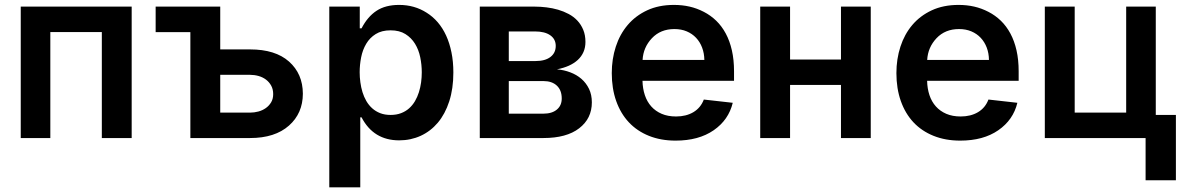

<svg xmlns="http://www.w3.org/2000/svg" viewBox="-20 -573 4941 797"><path d="M526.6 -545.5V0H402.7V-440H188.9V0H66.1V-545.5Z M626.1 -439.6V-545.5H894.2V-367.9H1018.1Q1122.9 -367.9 1179.7 -317.5Q1236.9 -266.7 1237.2 -183.9Q1236.9 -102.6 1179.7 -51.8Q1121.4 0 1018.1 0H770.2V-439.6ZM1018.1 -105.5Q1035.5 -105.5 1052.6 -110.1Q1069.6 -114.7 1083.3 -124.3Q1096.9 -133.9 1105.5 -148.3Q1114 -162.6 1114 -182.2Q1114 -202.4 1105.8 -217.3Q1097.7 -232.2 1084.3 -242.4Q1071 -252.5 1053.6 -257.5Q1036.2 -262.4 1018.1 -262.4H894.2V-105.5Z M1473.4 -545.5V-455.3H1480.8Q1505.7 -503.6 1542.8 -528.1Q1579.9 -552.6 1636.7 -552.6Q1700.6 -552.6 1751.1 -520.2Q1776.6 -504.3 1797.1 -480.5Q1817.5 -456.7 1831.9 -425.4Q1846.2 -394.2 1854 -355.8Q1861.9 -317.5 1861.9 -272Q1861.9 -204.9 1844.8 -152.3Q1827.8 -99.8 1797.6 -63.9Q1767.4 -28.1 1726.2 -9.2Q1685 9.6 1637.1 9.6Q1530.5 9.6 1480.8 -85.9H1475.5V204.5H1346.9V-545.5ZM1473 -272.7Q1473 -252.5 1475.9 -231.4Q1478.7 -210.2 1484.7 -190.5Q1490.8 -170.8 1500.7 -153.6Q1510.7 -136.4 1524.9 -123.6Q1539.1 -110.8 1558.1 -103.3Q1577.1 -95.9 1601.2 -95.9Q1625.7 -95.9 1644.7 -103.2Q1663.7 -110.4 1678.1 -123.2Q1692.5 -136 1702.6 -153.2Q1712.7 -170.5 1718.9 -190.2Q1725.1 -209.9 1728 -231Q1730.8 -252.1 1730.8 -272.7Q1730.8 -304.3 1724.4 -335.4Q1718 -366.5 1702.8 -391.3Q1687.5 -416.2 1662.8 -431.6Q1638.1 -447.1 1601.2 -447.1Q1564.3 -447.1 1539.6 -431.6Q1514.9 -416.2 1500.2 -391.3Q1485.4 -366.5 1479.2 -335.4Q1473 -304.3 1473 -272.7Z M2200.6 -545.5Q2224.1 -545.5 2248.8 -542.4Q2273.4 -539.4 2296.7 -532.7Q2320 -525.9 2340.6 -514.9Q2361.2 -503.9 2376.6 -487.6Q2392 -471.2 2401.1 -449.2Q2410.2 -427.2 2410.2 -398.8Q2410.2 -375.7 2402 -357.1Q2393.8 -338.4 2378.4 -324.2Q2362.9 -310 2341.1 -300.2Q2319.2 -290.5 2291.9 -285.2Q2321 -282.7 2347.3 -272.7Q2373.6 -262.8 2393.5 -245.6Q2413.4 -228.3 2425.1 -204Q2436.8 -179.7 2436.8 -148.1Q2436.8 -81 2384.2 -40.5Q2331.7 0 2235.8 0H1971.6V-545.5ZM2235.8 -101.2Q2271.3 -101.2 2291.5 -118.1Q2311.8 -134.9 2311.8 -164.1Q2311.8 -198.5 2291.5 -217.5Q2271.3 -236.5 2235.8 -236.5H2092V-101.2ZM2203.1 -319.6Q2242.9 -319.6 2264.9 -336.5Q2286.9 -353.3 2286.9 -382.5Q2286.9 -410.5 2264.2 -426.5Q2241.5 -442.5 2200.6 -442.5H2092V-319.6Z M2519.5 -269.5Q2519.5 -327.8 2536.2 -379.3Q2552.9 -430.8 2585.6 -469.3Q2618.3 -507.8 2666.4 -530.2Q2714.5 -552.6 2777.7 -552.6Q2812.1 -552.6 2842.5 -545.6Q2872.9 -538.7 2901.6 -523.8Q2930 -509.2 2953.1 -486.9Q2976.2 -464.5 2992.7 -433.8Q3009.2 -403.1 3018.1 -364Q3027 -324.9 3027 -277V-237.6H2647Q2647.7 -205.3 2656.8 -178.1Q2665.8 -150.9 2683.4 -131.2Q2701 -111.5 2726.7 -100.5Q2752.5 -89.5 2786.2 -89.5Q2828.1 -89.5 2858.3 -107.4Q2888.5 -125.4 2901.6 -159.8L3021.7 -146.3Q3004.6 -75.3 2942.5 -32.3Q2880.3 10.7 2784.4 10.7Q2723 10.7 2673.8 -9.1Q2624.6 -28.8 2590.4 -65.3Q2556.1 -101.9 2537.8 -153.8Q2519.5 -205.6 2519.5 -269.5ZM2647.4 -324.2H2903.8Q2903.4 -351.9 2894.5 -375.4Q2885.7 -398.8 2869.5 -416Q2853.3 -433.2 2830.6 -442.8Q2807.9 -452.4 2779.5 -452.4Q2721.9 -452.4 2686.1 -414.4Q2650.2 -376.4 2647.4 -324.2Z M3259.6 -545.5V-326H3470.9V-545.5H3594.5V0H3470.9V-220.5H3259.6V0H3135.7V-545.5Z M3701 -269.5Q3701 -327.8 3717.7 -379.3Q3734.4 -430.8 3767 -469.3Q3799.7 -507.8 3847.8 -530.2Q3896 -552.6 3959.2 -552.6Q3993.6 -552.6 4024 -545.6Q4054.3 -538.7 4083.1 -523.8Q4111.5 -509.2 4134.6 -486.9Q4157.7 -464.5 4174.2 -433.8Q4190.7 -403.1 4199.6 -364Q4208.5 -324.9 4208.5 -277V-237.6H3828.5Q3829.2 -205.3 3838.2 -178.1Q3847.3 -150.9 3864.9 -131.2Q3882.5 -111.5 3908.2 -100.5Q3933.9 -89.5 3967.7 -89.5Q4009.6 -89.5 4039.8 -107.4Q4070 -125.4 4083.1 -159.8L4203.1 -146.3Q4186.1 -75.3 4123.9 -32.3Q4061.8 10.7 3965.9 10.7Q3904.5 10.7 3855.3 -9.1Q3806.1 -28.8 3771.8 -65.3Q3737.6 -101.9 3719.3 -153.8Q3701 -205.6 3701 -269.5ZM3828.8 -324.2H4085.2Q4084.9 -351.9 4076 -375.4Q4067.1 -398.8 4051 -416Q4034.8 -433.2 4012.1 -442.8Q3989.3 -452.4 3960.9 -452.4Q3903.4 -452.4 3867.5 -414.4Q3831.7 -376.4 3828.8 -324.2Z M4441.1 -545.5V-105.5H4654.8V-545.5H4777.7V-95.9H4861.2V175.4H4735.4V0H4317.1V-545.5Z"/></svg>

Font: Inter P Semi Bold
Style: Regular
Weight: 600
Designer: Rasmus Andersson
Foundry: rsms
Version: Version 3.018;git-588b23468